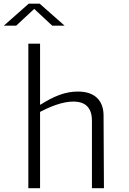

<svg xmlns="http://www.w3.org/2000/svg" viewBox="-40 -996 680 1016"><path d="M172 0H110V-765H172V-438V-431ZM446.5 0V-356.5Q446.5 -393.5 434.2 -416Q422 -438.5 400.2 -448.5Q378.5 -458.5 348.5 -458.5Q307 -458.5 257 -441.2Q207 -424 151.5 -392.5V-442.5H175Q226 -475.5 274.2 -493.5Q322.5 -511.5 372 -511.5Q438 -511.5 472.8 -478.5Q507.5 -445.5 508 -386L510 0ZM112 -976.5H170L302 -860H236.5L127 -962H155L45.5 -860H-20Z"/></svg>

Font: Monaspace Argon Var
Style: Regular
Weight: 400
Designer: Riley Cran and the Lettermatic Team
Version: Version 1.000 (Monaspace Argon Var)